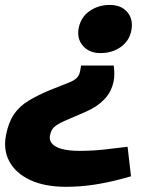

<svg xmlns="http://www.w3.org/2000/svg" viewBox="-20 -604 626 758"><path d="M429.1 -345.2Q431.1 -330.7 431.3 -314Q431.6 -297.2 428.6 -283.2Q420.1 -241.3 391.9 -211.8Q363.7 -182.3 318.7 -162.8L235.2 -126.8Q206.1 -113.8 193.5 -101.9Q180.9 -90.1 177.3 -68.4Q173.8 -51.3 184.9 -37.7Q195.9 -24 223.2 -16.2Q250.6 -8.4 295.1 -8.4Q321.2 -8.4 354.3 -10.4Q387.4 -12.5 428 -18L483.7 -24.5L497.2 92L455.3 103.5Q405.2 117 350.3 125.3Q295.3 133.5 240.9 133.5Q156.1 133.5 98.9 106.6Q41.6 79.6 16.8 33.1Q-8 -13.4 4 -72Q14 -122 35.2 -153Q56.5 -184 91.7 -205.7Q127 -227.5 176.4 -248L251.9 -277.9Q273.5 -286.5 283.5 -296.8Q293.6 -307.1 296.6 -325.1L300.1 -345.2ZM413.3 -584.5Q459.1 -584.5 483 -555.8Q506.9 -527.1 498.5 -483.7Q490.5 -442.3 456.6 -418.4Q422.7 -394.4 376.9 -394.4Q332 -394.4 307.4 -423.1Q282.7 -451.8 290.7 -493.2Q299.2 -536.6 333.8 -560.5Q368.5 -584.5 413.3 -584.5Z"/></svg>

Font: REM Medium
Style: Italic
Weight: 500
Italic angle: -11°
Designer: Octavio Pardo
Foundry: Ashler Design
Version: Version 1.005;gftools[0.9.28]